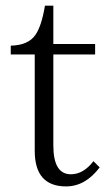

<svg xmlns="http://www.w3.org/2000/svg" viewBox="-20 -648 373 680"><path d="M333 -55.2Q282.2 12.2 213.9 12.2Q103 12.2 103 -113.8V-455.1H18.1V-486.3Q80.1 -487.8 105 -523.9Q127 -554.7 139.2 -627.9H168.9V-492.2H316.9V-455.1H168.9V-132.8Q168.9 -30.8 231 -30.8Q275.4 -30.8 311 -77.1Z"/></svg>

Font: I.Ming
Style: Regular
Weight: 400
Designer: Ichiten Fonts Project
Version: Version 6.11; Dec 27, 2019